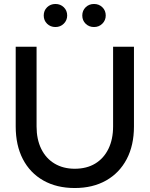

<svg xmlns="http://www.w3.org/2000/svg" viewBox="-20 -935 753 966"><path d="M356 11Q265 11 198 -27Q131 -65 95 -134.5Q59 -204 59 -299V-700H164V-299Q164 -234 187.5 -186Q211 -138 254.5 -112Q298 -86 356 -86Q416 -86 459 -112Q502 -138 525.5 -186Q549 -234 549 -299V-700H654V-299Q654 -204 617.5 -134.5Q581 -65 514 -27Q447 11 356 11ZM259 -799Q234 -799 217 -815.5Q200 -832 200 -857Q200 -882 217 -898.5Q234 -915 259 -915Q284 -915 301 -898.5Q318 -882 318 -857Q318 -833 301 -816Q284 -799 259 -799ZM453 -799Q428 -799 411 -815.5Q394 -832 394 -857Q394 -882 411 -898.5Q428 -915 453 -915Q478 -915 495 -898.5Q512 -882 512 -857Q512 -833 495 -816Q478 -799 453 -799Z"/></svg>

Font: Red Hat Display SemiBold
Style: Regular
Weight: 600
Designer: Pentagram, MCKL
Foundry: Pentagram, MCKL
Version: Version 1.023